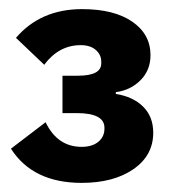

<svg xmlns="http://www.w3.org/2000/svg" viewBox="-20 -724 385 421"><path d="M117 -558H151Q202 -558 202 -585V-589Q202 -604 190 -614.5Q178 -625 157 -625Q109 -625 77 -582L15 -641Q69 -704 160 -704Q230 -704 270 -676.5Q310 -649 310 -603Q310 -570 288 -548Q266 -526 234 -522V-518Q272 -512 294 -490Q316 -468 316 -433Q316 -383 272.5 -353Q229 -323 159 -323Q52 -323 4 -398L80 -456Q106 -402 159 -402Q182 -402 195.5 -413Q209 -424 209 -442V-444Q209 -476 148 -476H117Z"/></svg>

Font: Aneliza
Style: Bold
Weight: 700
Designer: Mike Abbink, Paul van der Laan, Pieter van Rosmalen
Foundry: Bold Monday
Version: Version 3.0